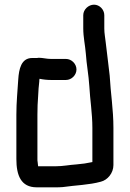

<svg xmlns="http://www.w3.org/2000/svg" viewBox="-20 -773 555 821"><path d="M262 -521H198C178 -521 164 -526 145 -526C142 -525 138 -525 133 -525H118C70 -525 61 -477 58 -433C55 -382 50 -338 50 -282V-93C50 -24 69 28 137 28H217C227 28 237 28 248 27C303 19 361 18 411 4C440 -3 465 -33 465 -67V-226C465 -305 453 -375 449 -450C444 -498 437 -546 432 -592C430 -613 426 -629 426 -651V-708C426 -732 406 -753 382 -753C358 -753 336 -732 336 -708V-652C336 -614 344 -581 347 -544C350 -498 359 -453 362 -404C365 -347 375 -288 375 -226V-80C352 -75 332 -72 307 -70C276 -68 250 -62 217 -62H143C143 -68 141 -73 141 -80C140 -84 140 -88 140 -93V-282C140 -313 141 -335 143 -361L145 -395C146 -406 147 -416 148 -425C148 -428 148 -432 149 -436H150C163 -433 182 -431 198 -431H262C286 -431 307 -452 307 -476C307 -500 286 -521 262 -521Z"/></svg>

Font: Electronic
Style: Blk
Weight: 900
Version: Version 1.011